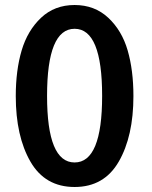

<svg xmlns="http://www.w3.org/2000/svg" viewBox="-20 -729 606 767"><path d="M513 -345Q513 -185 454.5 -83.5Q396 18 278 18Q160 18 101.5 -83.5Q43 -185 43 -345Q43 -448 66.5 -527.5Q90 -607 144 -658Q198 -709 278 -709Q358 -709 412.5 -658Q467 -607 490 -527.5Q513 -448 513 -345ZM388 -346Q388 -614 278 -614Q168 -614 168 -346Q168 -80 278 -80Q388 -80 388 -346Z"/></svg>

Font: Repo
Style: DemiBold
Weight: 600
Designer: Stefan Peev
Foundry: Context Ltd
Version: Version 001.000